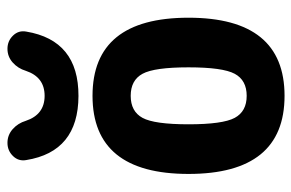

<svg xmlns="http://www.w3.org/2000/svg" viewBox="-160 -650 819 540"><g transform="rotate(-90 250.0 -380.5)"><path d="M320.3 -717.8Q327.1 -740.2 343.8 -754.9Q360.4 -769.5 382.3 -769.5Q404.3 -769.5 419.4 -753.9Q434.6 -738.3 430.7 -716.8Q406.2 -569.3 249.5 -569.8Q92.8 -570.3 69.3 -716.8Q65.4 -738.3 80.6 -753.9Q95.7 -769.5 117.7 -769.5Q139.6 -769.5 156.2 -754.9Q172.9 -740.2 179.7 -717.8Q197.3 -665 250 -665Q302.7 -665 320.3 -717.8ZM188 -130.4Q206.1 -96.7 250 -96.7Q293.9 -96.7 312 -130.4Q330.1 -164.1 330.1 -260.3Q330.1 -356.4 312 -389.6Q293.9 -422.9 250 -422.9Q206.1 -422.9 188 -389.6Q169.9 -356.4 169.9 -260.3Q169.9 -164.1 188 -130.4ZM30.3 -260.3Q30.3 -530.3 250 -530.3Q469.7 -530.3 469.7 -260.3Q469.7 9.8 250 9.8Q30.3 9.8 30.3 -260.3Z"/></g></svg>

Font: Rounded-X Mgen+ 1m bold
Style: Bold
Weight: 700
Designer: [Source Han Sans]
Ryoko NISHIZUKA  (kana & ideographs); Paul D. Hunt (Latin, Greek & Cyrillic); Wenlong ZHANG  (bopomofo
Version: Version 1.059.20150602